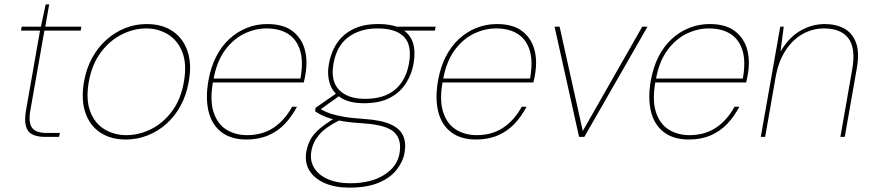

<svg xmlns="http://www.w3.org/2000/svg" viewBox="-20 -626 3988 878"><path d="M187 0Q151 0 128.5 -11Q106 -22 98.5 -49Q91 -76 99 -122L163 -486H76L79 -504H167L189 -606H205L187 -504H352L349 -486H183L119 -122Q109 -67 126 -42.5Q143 -18 193 -18H254L250 0Z M555 12Q487 12 439 -19.5Q391 -51 370.5 -110.5Q350 -170 364 -252Q375 -314 402 -362.5Q429 -411 467.5 -445Q506 -479 552.5 -497.5Q599 -516 651 -516Q720 -516 768 -484.5Q816 -453 837 -393.5Q858 -334 843 -252Q832 -190 805 -141Q778 -92 739 -58Q700 -24 653 -6Q606 12 555 12ZM558 -8Q615 -8 670 -35Q725 -62 766 -116.5Q807 -171 821 -252Q835 -333 814 -387Q793 -441 748.5 -468.5Q704 -496 649 -496Q592 -496 537 -468.5Q482 -441 441.5 -387Q401 -333 386 -252Q372 -171 392.5 -116.5Q413 -62 457.5 -35Q502 -8 558 -8Z M1107 12Q1037 12 993 -21.5Q949 -55 934 -115.5Q919 -176 933 -257Q944 -319 968.5 -367Q993 -415 1029 -448Q1065 -481 1109 -498.5Q1153 -516 1202 -516Q1276 -516 1318 -483.5Q1360 -451 1374 -398.5Q1388 -346 1376 -282Q1375 -273 1373 -266Q1371 -259 1369 -249H943L946 -267H1354Q1368 -346 1352 -396.5Q1336 -447 1296.5 -471.5Q1257 -496 1199 -496Q1147 -496 1097 -472Q1047 -448 1009 -396.5Q971 -345 956 -262L954 -252Q939 -168 956.5 -113.5Q974 -59 1015 -33.5Q1056 -8 1110 -8Q1180 -8 1231 -42Q1282 -76 1316 -138H1338Q1315 -94 1283 -60Q1251 -26 1207 -7Q1163 12 1107 12Z M1577 232Q1512 232 1465 211.5Q1418 191 1395 154Q1372 117 1381 66Q1387 35 1401 10Q1415 -15 1443 -38.5Q1471 -62 1516 -89L1536 -78Q1468 -44 1439.5 -10Q1411 24 1404 64Q1396 108 1416.5 141.5Q1437 175 1480 193.5Q1523 212 1581 212Q1676 212 1736.5 174Q1797 136 1807 75Q1818 11 1782 -22Q1746 -55 1641 -62Q1590 -65 1554 -70.5Q1518 -76 1493 -83.5Q1468 -91 1451 -99.5Q1434 -108 1421 -117L1423 -133L1521 -201L1541 -194L1436 -119L1432 -133Q1445 -128 1458.5 -120.5Q1472 -113 1493 -106Q1514 -99 1550 -92.5Q1586 -86 1645 -82Q1723 -77 1766 -57.5Q1809 -38 1823.5 -5.5Q1838 27 1830 72Q1823 113 1794 150Q1765 187 1712 209.5Q1659 232 1577 232ZM1645 -154Q1579 -154 1540.5 -178Q1502 -202 1488.5 -243Q1475 -284 1484 -334Q1494 -389 1521.5 -429.5Q1549 -470 1595.5 -493Q1642 -516 1709 -516Q1779 -516 1817.5 -493Q1856 -470 1868.5 -429.5Q1881 -389 1871 -334Q1862 -284 1835 -243Q1808 -202 1761.5 -178Q1715 -154 1645 -154ZM1649 -174Q1738 -174 1787.5 -217Q1837 -260 1850 -335Q1865 -418 1828 -457Q1791 -496 1706 -496Q1628 -496 1574 -457Q1520 -418 1505 -335Q1491 -255 1531 -214.5Q1571 -174 1649 -174ZM1798 -486 1792 -504H1972L1969 -486Z M2157 12Q2087 12 2043 -21.5Q1999 -55 1984 -115.5Q1969 -176 1983 -257Q1994 -319 2018.5 -367Q2043 -415 2079 -448Q2115 -481 2159 -498.5Q2203 -516 2252 -516Q2326 -516 2368 -483.5Q2410 -451 2424 -398.5Q2438 -346 2426 -282Q2425 -273 2423 -266Q2421 -259 2419 -249H1993L1996 -267H2404Q2418 -346 2402 -396.5Q2386 -447 2346.5 -471.5Q2307 -496 2249 -496Q2197 -496 2147 -472Q2097 -448 2059 -396.5Q2021 -345 2006 -262L2004 -252Q1989 -168 2006.5 -113.5Q2024 -59 2065 -33.5Q2106 -8 2160 -8Q2230 -8 2281 -42Q2332 -76 2366 -138H2388Q2365 -94 2333 -60Q2301 -26 2257 -7Q2213 12 2157 12Z M2628 0 2516 -504H2539L2645 -27L2917 -504H2941L2652 0Z M3130 12Q3060 12 3016 -21.5Q2972 -55 2957 -115.5Q2942 -176 2956 -257Q2967 -319 2991.5 -367Q3016 -415 3052 -448Q3088 -481 3132 -498.5Q3176 -516 3225 -516Q3299 -516 3341 -483.5Q3383 -451 3397 -398.5Q3411 -346 3399 -282Q3398 -273 3396 -266Q3394 -259 3392 -249H2966L2969 -267H3377Q3391 -346 3375 -396.5Q3359 -447 3319.5 -471.5Q3280 -496 3222 -496Q3170 -496 3120 -472Q3070 -448 3032 -396.5Q2994 -345 2979 -262L2977 -252Q2962 -168 2979.5 -113.5Q2997 -59 3038 -33.5Q3079 -8 3133 -8Q3203 -8 3254 -42Q3305 -76 3339 -138H3361Q3338 -94 3306 -60Q3274 -26 3230 -7Q3186 12 3130 12Z M3459 0 3548 -504H3564L3549 -390Q3588 -456 3641 -486Q3694 -516 3751 -516Q3803 -516 3840.5 -495.5Q3878 -475 3894.5 -430.5Q3911 -386 3898 -313L3843 0H3823L3877 -308Q3894 -405 3860 -450.5Q3826 -496 3748 -496Q3696 -496 3650.5 -470.5Q3605 -445 3572.5 -395.5Q3540 -346 3527 -274L3479 0Z"/></svg>

Font: DM Sans Thin
Style: Italic
Weight: 250
Italic angle: -10°
Designer: Colophon Foundry, Jonny Pinhorn
Foundry: Colophon Foundry
Version: Version 4.004;gftools[0.9.30]